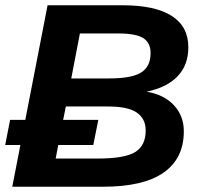

<svg xmlns="http://www.w3.org/2000/svg" viewBox="-29 -708 771 728"><path d="M9.3 -253.4H66.9L151.4 -688H436.5Q559.1 -688 622.1 -647.7Q685.1 -607.4 685.1 -528.8Q685.1 -461.9 644.8 -419.2Q604.5 -376.5 526.9 -360.4Q593.3 -349.1 630.6 -308.8Q668 -268.6 668 -210.4Q668 -107.4 591.6 -53.7Q515.1 0 361.8 0H17.6L48.3 -158.2H-9.3ZM210.4 -253.4H343.8L324.7 -158.2H191.9L182.1 -106.9H342.3Q444.3 -106.9 483.9 -131.6Q523.4 -156.2 523.4 -213.4Q523.4 -257.3 490.2 -280.8Q457 -304.2 381.8 -304.2H220.7ZM241.2 -410.6H384.8Q470.2 -410.6 506.1 -433.1Q542 -455.6 542 -506.8Q542 -545.9 514.2 -563.5Q486.3 -581.1 420.9 -581.1H273.9Z"/></svg>

Font: Liberation Sans
Style: Bold Italic
Weight: 700
Italic angle: -12°
Designer: Steve Matteson
Foundry: Ascender Corporation
Version: Version 2.1.5